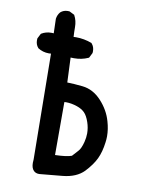

<svg xmlns="http://www.w3.org/2000/svg" viewBox="-86 -819 672 887"><g transform="rotate(10 250.0 -375.5)"><path d="M159.2 6.3Q143.1 6.3 133.8 -3.4Q122.1 -15.1 122.1 -39.6Q122.1 -46.9 123 -55.2L117.2 -550.8Q112.3 -550.3 106.9 -550.3Q78.6 -550.3 55.2 -565.4L54.7 -566.4Q42.5 -580.1 42.5 -601.1Q42.5 -604.5 43 -609.4L54.7 -632.3L56.6 -633.8Q76.7 -646 102.5 -646Q107.9 -646 113.3 -645.5L111.3 -713.4Q113.8 -731.9 125.5 -745.6Q139.6 -758.3 160.2 -758.3Q163.1 -758.3 168 -757.8L191.4 -746.1Q198.7 -732.4 201.9 -719Q205.1 -705.6 205.1 -690.4Q205.1 -666.5 206.5 -645Q211.9 -645.5 217.8 -645.5Q255.9 -645.5 292.5 -631.8L293.9 -629.9Q306.2 -616.2 306.2 -595.2Q306.2 -591.8 305.7 -586.9L293.9 -563.5L291.5 -562Q261.2 -548.3 225.1 -548.3Q217.3 -548.3 209.5 -548.8L214.4 -432.6Q244.1 -432.1 286.6 -427.7Q336.9 -422.4 375.5 -380.6Q414.1 -338.9 428.2 -288.1Q438.5 -252.9 438.5 -219.7Q438.5 -205.6 436.5 -191.4Q430.7 -145 415.3 -112.8Q399.9 -80.6 367.2 -45.9Q332.5 -10.3 269 -3.9L165 5.9Q161.6 6.3 159.2 6.3ZM345.7 -216.8Q345.7 -242.7 336.9 -268.6Q327.1 -297.4 313.5 -311Q299.8 -324.7 276.9 -332.5Q249.5 -341.8 224.6 -341.8Q220.7 -341.8 216.8 -341.3V-92.8Q271.5 -94.2 294.4 -103L319.8 -130.9Q332 -143.6 340.3 -175.8Q345.7 -196.8 345.7 -216.8Z"/></g></svg>

Font: Bakudai
Style: Bold
Weight: 700
Version: Version 1.48